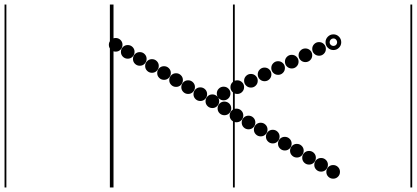

<svg xmlns="http://www.w3.org/2000/svg" viewBox="-519 -855 1832 844"><g transform="rotate(90 397.0 -433.0)"><path d="M190.1 -889.5Q177.5 -889.5 168.8 -898.2Q160 -906.9 160 -919.4Q160 -932 168.7 -940.8Q177.4 -949.5 189.9 -949.5Q202.5 -949.5 211.2 -940.8Q220 -932.1 220 -919.6Q220 -907 211.3 -898.2Q202.6 -889.5 190.1 -889.5ZM218.1 -829.5Q205.5 -829.5 196.8 -838.2Q188 -846.9 188 -859.4Q188 -872 196.7 -880.8Q205.4 -889.5 217.9 -889.5Q230.5 -889.5 239.2 -880.8Q248 -872.1 248 -859.6Q248 -847 239.3 -838.2Q230.6 -829.5 218.1 -829.5ZM246.1 -769.5Q233.5 -769.5 224.8 -778.2Q216 -786.9 216 -799.4Q216 -812 224.7 -820.8Q233.4 -829.5 245.9 -829.5Q258.5 -829.5 267.2 -820.8Q276 -812.1 276 -799.6Q276 -787 267.3 -778.2Q258.6 -769.5 246.1 -769.5ZM274.1 -709.5Q261.5 -709.5 252.8 -718.2Q244 -726.9 244 -739.4Q244 -752 252.7 -760.8Q261.4 -769.5 273.9 -769.5Q286.5 -769.5 295.2 -760.8Q304 -752.1 304 -739.6Q304 -727 295.3 -718.2Q286.6 -709.5 274.1 -709.5ZM302.1 -650Q289.5 -650 280.8 -658.7Q272 -667.4 272 -679.9Q272 -692.5 280.7 -701.2Q289.4 -710 301.9 -710Q314.5 -710 323.2 -701.3Q332 -692.6 332 -680.1Q332 -667.5 323.3 -658.8Q314.6 -650 302.1 -650ZM330.1 -590Q317.5 -590 308.8 -598.7Q300 -607.4 300 -619.9Q300 -632.5 308.7 -641.2Q317.4 -650 329.9 -650Q342.5 -650 351.2 -641.3Q360 -632.6 360 -620.1Q360 -607.5 351.3 -598.8Q342.6 -590 330.1 -590ZM358.1 -530Q345.5 -530 336.8 -538.7Q328 -547.4 328 -559.9Q328 -572.5 336.7 -581.2Q345.4 -590 357.9 -590Q370.5 -590 379.2 -581.3Q388 -572.6 388 -560.1Q388 -547.5 379.3 -538.8Q370.6 -530 358.1 -530ZM386.1 -470Q373.5 -470 364.8 -478.7Q356 -487.4 356 -499.9Q356 -512.5 364.7 -521.2Q373.4 -530 385.9 -530Q398.5 -530 407.2 -521.3Q416 -512.6 416 -500.1Q416 -487.5 407.3 -478.8Q398.6 -470 386.1 -470ZM172.1 4.5Q159.5 4.5 150.8 -4.2Q142 -12.9 142 -25.4Q142 -38 150.7 -46.8Q159.4 -55.5 171.9 -55.5Q184.5 -55.5 193.2 -46.8Q202 -38.1 202 -25.6Q202 -13 193.3 -4.2Q184.6 4.5 172.1 4.5ZM203.1 -48.5Q190.5 -48.5 181.8 -57.2Q173 -65.9 173 -78.4Q173 -91 181.7 -99.8Q190.4 -108.5 202.9 -108.5Q215.5 -108.5 224.2 -99.8Q233 -91.1 233 -78.6Q233 -66 224.3 -57.2Q215.6 -48.5 203.1 -48.5ZM234.1 -101.5Q221.5 -101.5 212.8 -110.2Q204 -118.9 204 -131.4Q204 -144 212.7 -152.8Q221.4 -161.5 233.9 -161.5Q246.5 -161.5 255.2 -152.8Q264 -144.1 264 -131.6Q264 -119 255.3 -110.2Q246.6 -101.5 234.1 -101.5ZM265.1 -155Q252.5 -155 243.8 -163.7Q235 -172.4 235 -184.9Q235 -197.5 243.7 -206.2Q252.4 -215 264.9 -215Q277.5 -215 286.2 -206.3Q295 -197.6 295 -185.1Q295 -172.5 286.3 -163.8Q277.6 -155 265.1 -155ZM296.1 -208Q283.5 -208 274.8 -216.7Q266 -225.4 266 -237.9Q266 -250.5 274.7 -259.2Q283.4 -268 295.9 -268Q308.5 -268 317.2 -259.3Q326 -250.6 326 -238.1Q326 -225.5 317.3 -216.8Q308.6 -208 296.1 -208ZM327.1 -261Q314.5 -261 305.8 -269.7Q297 -278.4 297 -290.9Q297 -303.5 305.7 -312.2Q314.4 -321 326.9 -321Q339.5 -321 348.2 -312.3Q357 -303.6 357 -291.1Q357 -278.5 348.3 -269.8Q339.6 -261 327.1 -261ZM358.1 -314Q345.5 -314 336.8 -322.7Q328 -331.4 328 -343.9Q328 -356.5 336.7 -365.2Q345.4 -374 357.9 -374Q370.5 -374 379.2 -365.3Q388 -356.6 388 -344.1Q388 -331.5 379.3 -322.8Q370.6 -314 358.1 -314ZM389.1 -367.5Q376.5 -367.5 367.8 -376.2Q359 -384.9 359 -397.4Q359 -410 367.7 -418.8Q376.4 -427.5 388.9 -427.5Q401.5 -427.5 410.2 -418.8Q419 -410.1 419 -397.6Q419 -385 410.3 -376.2Q401.6 -367.5 389.1 -367.5ZM420.1 -420.5Q407.5 -420.5 398.8 -429.2Q390 -437.9 390 -450.4Q390 -463 398.7 -471.8Q407.4 -480.5 419.9 -480.5Q432.5 -480.5 441.2 -471.8Q450 -463.1 450 -450.6Q450 -438 441.3 -429.2Q432.6 -420.5 420.1 -420.5ZM451.6 -473.5Q439 -473.5 430.2 -482.2Q421.5 -490.9 421.5 -503.4Q421.5 -516 430.2 -524.8Q438.9 -533.5 451.4 -533.5Q464 -533.5 472.8 -524.8Q481.5 -516.1 481.5 -503.6Q481.5 -491 472.8 -482.2Q464.1 -473.5 451.6 -473.5ZM482.6 -526.5Q470 -526.5 461.2 -535.2Q452.5 -543.9 452.5 -556.4Q452.5 -569 461.2 -577.8Q469.9 -586.5 482.4 -586.5Q495 -586.5 503.8 -577.8Q512.5 -569.1 512.5 -556.6Q512.5 -544 503.8 -535.2Q495.1 -526.5 482.6 -526.5ZM513.6 -579.5Q501 -579.5 492.2 -588.2Q483.5 -596.9 483.5 -609.4Q483.5 -622 492.2 -630.8Q500.9 -639.5 513.4 -639.5Q526 -639.5 534.8 -630.8Q543.5 -622.1 543.5 -609.6Q543.5 -597 534.8 -588.2Q526.1 -579.5 513.6 -579.5ZM544.6 -633Q532 -633 523.2 -641.7Q514.5 -650.4 514.5 -662.9Q514.5 -675.5 523.2 -684.2Q531.9 -693 544.4 -693Q557 -693 565.8 -684.3Q574.5 -675.6 574.5 -663.1Q574.5 -650.5 565.8 -641.8Q557.1 -633 544.6 -633ZM575.6 -686Q563 -686 554.2 -694.7Q545.5 -703.4 545.5 -715.9Q545.5 -728.5 554.2 -737.2Q562.9 -746 575.4 -746Q588 -746 596.8 -737.3Q605.5 -728.6 605.5 -716.1Q605.5 -703.5 596.8 -694.8Q588.1 -686 575.6 -686ZM606.6 -739Q594 -739 585.2 -747.7Q576.5 -756.4 576.5 -768.9Q576.5 -781.5 585.2 -790.2Q593.9 -799 606.4 -799Q619 -799 627.8 -790.3Q636.5 -781.6 636.5 -769.1Q636.5 -756.5 627.8 -747.8Q619.1 -739 606.6 -739ZM637.6 -792Q625 -792 616.2 -800.7Q607.5 -809.4 607.5 -821.9Q607.5 -834.5 616.2 -843.2Q624.9 -852 637.4 -852Q650 -852 658.8 -843.3Q667.5 -834.6 667.5 -822.1Q667.5 -809.5 658.8 -800.8Q650.1 -792 637.6 -792ZM668.6 -845.5Q656 -845.5 647.2 -854.2Q638.5 -862.9 638.5 -875.4Q638.5 -888 647.2 -896.8Q655.9 -905.5 668.4 -905.5Q681 -905.5 689.8 -896.8Q698.5 -888.1 698.5 -875.6Q698.5 -863 689.8 -854.2Q681.1 -845.5 668.6 -845.5ZM699.6 -898.5Q687 -898.5 678.2 -907.2Q669.5 -915.9 669.5 -928.4Q669.5 -941 678.2 -949.8Q686.9 -958.5 699.4 -958.5Q712 -958.5 720.8 -949.8Q729.5 -941.1 729.5 -928.6Q729.5 -916 720.8 -907.2Q712.1 -898.5 699.6 -898.5ZM730.6 -951.5Q718 -951.5 709.2 -960.2Q700.5 -968.9 700.5 -981.4Q700.5 -994 709.2 -1002.8Q717.9 -1011.5 730.4 -1011.5Q743 -1011.5 751.8 -1002.8Q760.5 -994.1 760.5 -981.6Q760.5 -969 751.8 -960.2Q743.1 -951.5 730.6 -951.5ZM160.7 -948Q146.5 -948 136.2 -958.2Q126 -968.3 126 -982.7Q126 -997 136.2 -1007Q146.3 -1017 160.7 -1017Q175 -1017 185 -1006.9Q195 -996.9 195 -982.7Q195 -968.5 184.9 -958.2Q174.9 -948 160.7 -948ZM160.8 -966Q167.5 -966 172.2 -970.9Q177 -975.8 177 -982.5Q177 -989.5 172.2 -994.2Q167.4 -999 160.5 -999Q154 -999 149 -994.2Q144 -989.5 144 -982.5Q144 -975.8 149 -970.9Q154 -966 160.8 -966ZM-5 455H799V463H-5ZM-5 -16H799V0H-5ZM-5 -549H799V-541H-5ZM-5 -1329H799V-1321H-5Z"/></g></svg>

Font: Edu SA Dotted Guide
Style: Regular
Weight: 400
Designer: Tina and Corey Anderson, Eben Sorkin, Mirko Velimirovic
Foundry: Google for Education
Version: Version 2.000